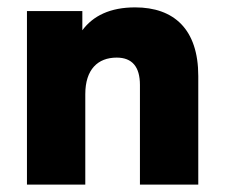

<svg xmlns="http://www.w3.org/2000/svg" viewBox="-20 -500 610 520"><path d="M517 0V-294C517 -421 451 -480 346 -480C278 -480 232 -457 203 -418V-470H53V0H211V-245C211 -312 245 -344 296 -344C338 -344 359 -319 359 -270V0Z"/></svg>

Font: Gantari ExtraBold
Style: Regular
Weight: 800
Designer: Anugrah Pasau
Foundry: Lafontype
Version: Version 1.000